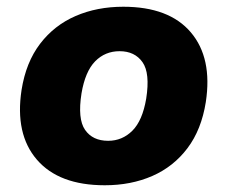

<svg xmlns="http://www.w3.org/2000/svg" viewBox="-20 -539 675 570"><path d="M24 0ZM291 11Q155 11 89.5 -65Q24 -141 44 -272Q57 -354 99 -409Q141 -464 204.5 -491.5Q268 -519 346 -519Q482 -519 546.5 -443Q611 -367 591 -236Q578 -154 536.5 -99Q495 -44 432 -16.5Q369 11 291 11ZM301 -121Q343 -121 373 -151Q403 -181 414 -246Q426 -322 403 -354.5Q380 -387 335 -387Q292 -387 262.5 -357Q233 -327 222 -262Q210 -186 232.5 -153.5Q255 -121 301 -121Z"/></svg>

Font: Winston ExtraBold
Style: Italic
Weight: 800
Italic angle: -9°
Designer: Original fonts by Vernon Adams / Changes by Cristiano Sobral
Foundry: Original fonts by Vernon Adams / Changes by Cristiano Sobral
Version: Version 2.503;July 17, 2020;FontCreator 13.0.0.2655 64-bit